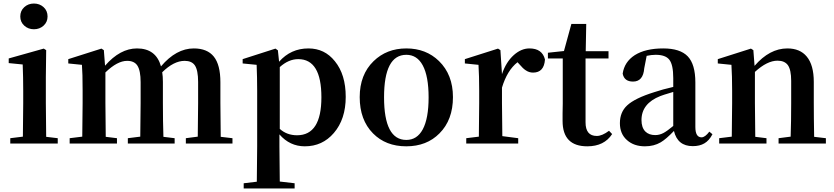

<svg xmlns="http://www.w3.org/2000/svg" viewBox="-20 -812 4718 1086"><path d="M38.1 0V-30.3L109.4 -39.1Q111.3 -150.4 111.3 -229.5V-298.8Q111.3 -374 108.4 -447.3L29.3 -455.1V-481.4L227.5 -537.1L241.2 -528.3L239.3 -376V-229.5Q239.3 -149.4 241.2 -38.1L306.6 -30.3V0ZM94.7 -718.8Q94.7 -751 117.2 -771.5Q139.6 -792 171.9 -792Q204.1 -792 226.6 -771.5Q249 -751 249 -718.8Q249 -687.5 226.6 -667Q204.1 -646.5 171.9 -646.5Q139.6 -646.5 117.2 -667Q94.7 -687.5 94.7 -718.8Z M374 0V-30.3L445.3 -39.1Q447.3 -150.4 447.3 -229.5V-299.8Q447.3 -399.4 443.4 -445.3L366.2 -453.1V-477.5L553.7 -537.1L567.4 -528.3L574.2 -440.4Q659.2 -538.1 754.9 -538.1Q862.3 -538.1 890.6 -436.5Q976.6 -538.1 1076.2 -538.1Q1152.3 -538.1 1189.5 -491.7Q1226.6 -445.3 1226.6 -346.7V-229.5Q1226.6 -149.4 1228.5 -38.1L1294.9 -30.3V0H1031.2V-30.3L1098.6 -39.1Q1100.6 -150.4 1100.6 -229.5V-348.6Q1100.6 -415 1082 -442.4Q1064.5 -467.8 1024.4 -467.8Q962.9 -467.8 897.5 -403.3Q901.4 -380.9 901.4 -348.6V-229.5Q901.4 -122.1 904.3 -38.1L967.8 -30.3V0H703.1V-30.3L773.4 -39.1Q775.4 -150.4 775.4 -229.5V-347.7Q775.4 -413.1 756.8 -441.4Q739.3 -467.8 699.2 -467.8Q643.6 -467.8 576.2 -402.3V-229.5Q576.2 -149.4 578.1 -38.1L641.6 -30.3V0Z M1358.4 253.9V224.6L1432.6 215.8Q1434.6 75.2 1434.6 15.6V-298.8Q1434.6 -375 1431.6 -445.3L1352.5 -453.1V-477.5L1538.1 -537.1L1551.8 -527.3L1558.6 -462.9Q1625 -538.1 1724.6 -538.1Q1816.4 -538.1 1874 -465.8Q1935.5 -390.6 1935.5 -264.2Q1935.5 -137.7 1868.2 -59.6Q1803.7 15.6 1704.1 15.6Q1619.1 15.6 1560.5 -51.8V15.6Q1560.5 74.2 1562.5 214.8L1646.5 224.6V253.9ZM1660.2 -46.9Q1797.9 -46.9 1797.9 -261.7Q1797.9 -477.5 1667 -477.5Q1612.3 -477.5 1562.5 -432.6V-83Q1602.5 -46.9 1660.2 -46.9Z M2089.8 -57.6Q2014.6 -133.8 2014.6 -262.7Q2014.6 -389.6 2092.8 -465.8Q2167 -538.1 2278.3 -538.1Q2389.6 -538.1 2462.9 -466.8Q2542 -389.6 2542 -262.7Q2542 -133.8 2465.8 -57.6Q2393.6 15.6 2277.8 15.6Q2162.1 15.6 2089.8 -57.6ZM2278.3 -20.5Q2338.9 -20.5 2371.1 -80.1Q2404.3 -141.6 2404.3 -261.2Q2404.3 -380.9 2371.1 -442.4Q2338.9 -502 2278.3 -502Q2152.3 -502 2152.3 -261.7Q2152.3 -20.5 2278.3 -20.5Z M2617.2 0V-30.3L2688.5 -39.1Q2690.4 -150.4 2690.4 -229.5V-299.8Q2690.4 -382.8 2686.5 -445.3L2609.4 -453.1V-477.5L2796.9 -537.1L2810.5 -528.3L2819.3 -392.6Q2841.8 -460.9 2886.7 -501Q2928.7 -538.1 2974.6 -538.1Q3046.9 -538.1 3062.5 -475.6Q3057.6 -401.4 2995.1 -401.4Q2972.7 -401.4 2954.1 -414.1Q2938.5 -423.8 2918 -448.2L2907.2 -460Q2848.6 -414.1 2819.3 -316.4V-229.5Q2819.3 -153.3 2821.3 -42L2911.1 -30.3V0Z M3301.8 15.6Q3162.1 15.6 3162.1 -127.9Q3162.1 -142.6 3162.1 -170.9Q3163.1 -205.1 3163.1 -225.6V-481.4H3079.1V-513.7L3169.9 -523.4L3211.9 -676.8H3295.9L3293 -522.5H3421.9V-481.4H3292V-120.1Q3292 -43 3355.5 -43Q3385.7 -43 3424.8 -72.3L3442.4 -53.7Q3397.5 15.6 3301.8 15.6Z M3627.9 15.6Q3565.4 15.6 3526.4 -19.5Q3486.3 -54.7 3486.3 -115.2Q3486.3 -177.7 3527.3 -215.8Q3571.3 -256.8 3681.6 -291Q3727.5 -306.6 3788.1 -320.3V-370.1Q3788.1 -446.3 3765.6 -474.6Q3744.1 -502 3688.5 -502Q3664.1 -502 3637.7 -496.1L3624 -425.8Q3618.2 -350.6 3560.5 -350.6Q3510.7 -350.6 3502 -395.5Q3511.7 -461.9 3570.3 -500Q3630.9 -538.1 3731.4 -538.1Q3827.1 -538.1 3870.1 -493.2Q3913.1 -448.2 3913.1 -345.7V-93.8Q3913.1 -35.2 3948.2 -35.2Q3967.8 -35.2 3992.2 -67.4L4009.8 -52.7Q3991.2 -16.6 3963.9 -1Q3937.5 14.6 3898.4 14.6Q3812.5 14.6 3792 -71.3Q3747.1 -24.4 3716.8 -6.8Q3678.7 15.6 3627.9 15.6ZM3686.5 -47.9Q3710 -47.9 3732.4 -59.6Q3752.9 -70.3 3788.1 -99.6V-292Q3783.2 -291 3775.4 -288.1Q3728.5 -274.4 3714.8 -268.6Q3608.4 -226.6 3608.4 -132.8Q3608.4 -90.8 3629.9 -68.4Q3650.4 -47.9 3686.5 -47.9Z M4047.9 0V-30.3L4119.1 -39.1Q4121.1 -150.4 4121.1 -229.5V-299.8Q4121.1 -382.8 4117.2 -445.3L4040 -453.1V-477.5L4227.5 -537.1L4241.2 -528.3L4248 -439.5Q4333 -538.1 4433.6 -538.1Q4504.9 -538.1 4543 -492.2Q4583 -444.3 4583 -348.6V-229.5Q4583 -149.4 4585 -38.1L4651.4 -30.3V0H4383.8V-30.3L4452.1 -39.1Q4455.1 -121.1 4455.1 -229.5V-354.5Q4455.1 -417 4436.5 -443.4Q4418 -468.8 4377.9 -468.8Q4319.3 -468.8 4250 -405.3V-229.5Q4250 -149.4 4252 -38.1L4315.4 -30.3V0Z"/></svg>

Font: Bpmf GenYo Min B
Style: B
Weight: 700
Foundry: But Ko
Version: Version 1.320